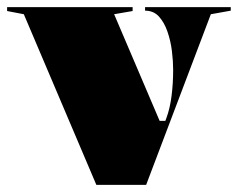

<svg xmlns="http://www.w3.org/2000/svg" viewBox="-40 -520 679 540"><path d="M231 0 27 -480 -20 -489V-500H333V-489L281 -480L409 -180H425L428 -188Q438 -215 442.5 -250Q447 -285 447 -324Q447 -348 443.5 -376.5Q440 -405 431 -431Q422 -457 407 -473.5Q392 -490 368 -490V-500H609V-490L553 -480L371 0Z"/></svg>

Font: Kalnia
Style: Bold
Weight: 700
Designer: Frida Medrano
Foundry: Frida Medrano
Version: Version 1.105